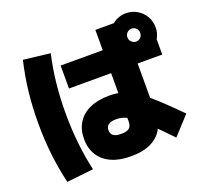

<svg xmlns="http://www.w3.org/2000/svg" viewBox="-132 -905 1128 1075"><g transform="rotate(-20 432.0 -367.5)"><path d="M261.7 -172.9Q261.7 -229 287.4 -269.8Q313 -310.5 361.6 -332Q410.2 -353.5 477.5 -353.5Q504.9 -353.5 530.3 -349.1V-467.8H279.3V-604.5H530.3V-725.6H640.6Q676.3 -754.9 722.7 -754.9Q757.8 -754.9 787.6 -737.5Q817.4 -720.2 835 -690.2Q852.5 -660.2 852.5 -624Q852.5 -588.9 835 -559.1V-467.8H688.5V-263.2Q746.6 -214.8 848.6 -111.3L750 -3.9Q697.8 -58.6 669.9 -85.9Q647 -40 597.9 -15.9Q548.8 8.3 477.5 7.8Q410.6 8.3 362.1 -13.2Q313.5 -34.7 287.6 -75.4Q261.7 -116.2 261.7 -172.9ZM760.7 -624Q760.7 -640.6 749.8 -651.9Q738.8 -663.1 722.7 -663.1Q707 -663.1 695.8 -651.9Q684.6 -640.6 684.6 -624Q684.6 -608.9 696 -597.4Q707.5 -585.9 722.7 -585.9Q738.8 -585.9 749.8 -597.2Q760.7 -608.4 760.7 -624ZM50.8 -342.8Q50.8 -439.9 60.8 -529.1Q70.8 -618.2 91.8 -707L251 -688.5Q213.9 -526.9 213.9 -343.8Q213.9 -160.2 251 2.9L91.8 20.5Q70.8 -68.4 60.8 -157.2Q50.8 -246.1 50.8 -342.8ZM468.8 -128.9Q502 -128.9 516.1 -140.9Q530.3 -152.8 530.3 -181.6V-201.2Q501.5 -215.8 468.8 -215.8Q407.2 -215.8 407.2 -172.9Q407.2 -149.4 422.1 -139.2Q437 -128.9 468.8 -128.9Z"/></g></svg>

Font: Pretendard GOV Black
Style: Regular
Weight: 900
Designer: Base glyphs from Inter by Rasmus Andersson; Hangeul glyphs from Noto Sans CJK(Source Han Sans) by Jang Soo-young and Kan
Foundry: Kil Hyung-jin
Version: Version 1.309